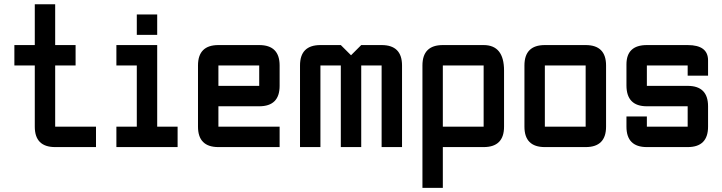

<svg xmlns="http://www.w3.org/2000/svg" viewBox="-20 -704 3458 919"><path d="M244.1 0Q146.5 0 146.5 -97.7V-390.6H48.8V-488.3H146.5V-683.6H244.1V-488.3H341.8V-390.6H244.1V-97.7H439.5V0Z M634.8 -537.1V-634.8H732.4V-537.1ZM537.1 0V-97.7H634.8V-390.6H537.1V-488.3H732.4V-97.7H830.1V0Z M1025.4 -488.3H1220.7Q1318.4 -488.3 1318.4 -390.6V-293Q1318.4 -195.3 1220.7 -195.3H1025.4V-97.7H1318.4V0H1025.4Q927.7 0 927.7 -97.7V-390.6Q927.7 -488.3 1025.4 -488.3ZM1220.7 -390.6H1025.4V-293H1220.7Z M1611.3 -390.6H1513.7V0H1416V-390.6Q1416 -488.3 1513.7 -488.3H1611.3L1660.2 -439.5L1709 -488.3H1806.6Q1904.3 -488.3 1904.3 -390.6V0H1806.6V-390.6H1709V0H1611.3Z M2002 -390.6Q2002 -488.3 2099.6 -488.3H2294.9Q2392.6 -488.3 2392.6 -366.2V-97.7Q2392.6 0 2294.9 0H2099.6V195.3H2002ZM2294.9 -390.6H2099.6V-97.7H2294.9Z M2783.2 0H2587.9Q2490.2 0 2490.2 -97.7V-390.6Q2490.2 -488.3 2587.9 -488.3H2783.2Q2880.9 -488.3 2880.9 -390.6V-97.7Q2880.9 0 2783.2 0ZM2783.2 -97.7V-390.6H2587.9V-97.7Z M2978.5 -146.5H3076.2V-97.7H3271.5V-195.3H3076.2Q2978.5 -195.3 2978.5 -295.4V-395.5Q2978.5 -488.3 3076.2 -488.3H3271.5Q3369.1 -488.3 3369.1 -415V-341.8H3271.5V-390.6H3076.2V-293H3271.5Q3369.1 -293 3369.1 -195.3V-97.7Q3369.1 0 3271.5 0H3076.2Q2978.5 0 2978.5 -97.7Z"/></svg>

Font: BabelStone Runic Ruled
Style: Regular
Weight: 400
Designer: Andrew West
Foundry: BabelStone
Version: Version 7.004 November 9, 2023